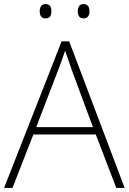

<svg xmlns="http://www.w3.org/2000/svg" viewBox="-20 -918 630 938"><path d="M174 -863C174 -843 182 -828 202 -828C225 -828 231 -843 231 -863C231 -883 225 -898 202 -898C182 -898 174 -883 174 -863ZM360 -863C360 -843 368 -828 387 -828C410 -828 417 -843 417 -863C417 -883 410 -898 387 -898C368 -898 360 -883 360 -863ZM548 0H589L318 -716H281L0 0H41L143 -261H448ZM330 -578 434 -297H157L265 -578C275 -604 288 -638 298 -670C310 -636 323 -600 330 -578Z"/></svg>

Font: Noto Sans Cherokee ExtraLight
Style: Regular
Weight: 200
Designer: Monotype Design Team
Foundry: Monotype Imaging Inc.
Version: Version 2.001